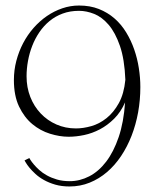

<svg xmlns="http://www.w3.org/2000/svg" viewBox="-20 -656 543 688"><path d="M230 -6.8Q266.1 -6.8 299.8 -24.2Q333.5 -41.5 360.4 -76.7Q387.2 -111.8 405.3 -164.8Q423.3 -217.8 428.2 -289.1Q412.6 -253.9 388.9 -230.5Q365.2 -207 337.9 -192.6Q310.5 -178.2 281.5 -172.1Q252.4 -166 226.1 -166Q193.8 -166 159.2 -176.8Q124.5 -187.5 95.7 -211.4Q66.9 -235.4 48.3 -274.2Q29.8 -313 29.8 -369.1Q29.8 -404.8 38.6 -438.2Q47.4 -471.7 63 -501.5Q78.6 -531.2 100.3 -555.9Q122.1 -580.6 147.9 -598.4Q173.8 -616.2 203.1 -626.2Q232.4 -636.2 263.2 -636.2Q302.7 -636.2 334.2 -623.8Q365.7 -611.3 390.1 -590.1Q414.6 -568.8 432.1 -540Q449.7 -511.2 460.9 -478.8Q472.2 -446.3 477.5 -411.9Q482.9 -377.4 482.9 -344.2Q482.9 -297.9 474.9 -253.4Q466.8 -209 451.4 -169.4Q436 -129.9 413.8 -96.7Q391.6 -63.5 363.3 -39.3Q335 -15.1 301.3 -1.5Q267.6 12.2 229 12.2Q200.7 12.2 178 5.6Q155.3 -1 137.5 -11Q119.6 -21 106.7 -33Q93.8 -44.9 85.4 -55.2Q77.1 -65.4 72.8 -72.8Q68.4 -80.1 67.9 -81.1L85 -89.8Q85.4 -88.9 89.4 -82.5Q93.3 -76.2 101.1 -66.9Q108.9 -57.6 120.4 -47.1Q131.8 -36.6 147.9 -27.6Q164.1 -18.6 184.3 -12.7Q204.6 -6.8 230 -6.8ZM75.2 -382.8Q75.2 -342.8 88.6 -308.6Q102.1 -274.4 126 -249.3Q149.9 -224.1 182.1 -210Q214.4 -195.8 252 -195.8Q278.3 -195.8 307.4 -204.1Q336.4 -212.4 361.8 -232.7Q387.2 -252.9 405.8 -286.4Q424.3 -319.8 429.2 -370.1Q426.3 -443.8 409.7 -491.7Q393.1 -539.6 369.1 -567.4Q345.2 -595.2 317.4 -606.2Q289.6 -617.2 263.2 -617.2Q231 -617.2 204.6 -607.4Q178.2 -597.7 157.5 -580.6Q136.7 -563.5 121.1 -540.5Q105.5 -517.6 95.5 -491.7Q85.4 -465.8 80.3 -437.7Q75.2 -409.7 75.2 -382.8Z"/></svg>

Font: Clicker Script
Style: Regular
Weight: 400
Designer: Astigmatic (AOETI)
Foundry: Astigmatic (AOETI)
Version: Version 1.000